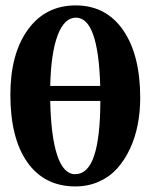

<svg xmlns="http://www.w3.org/2000/svg" viewBox="-20 -668 545 696"><path d="M253.4 7.8Q141.1 7.8 79.3 -79.6Q17.6 -167 17.6 -324.7Q17.6 -473.1 81.3 -560.8Q145 -648.4 254.4 -648.4Q364.3 -648.4 426.3 -558.8Q488.3 -469.2 488.3 -313Q488.3 -262.7 479.2 -216.1Q470.2 -169.4 451.2 -128.7Q432.1 -87.9 405 -57.6Q377.9 -27.3 338.9 -9.8Q299.8 7.8 253.4 7.8ZM255.4 -604Q212.9 -604 188.7 -539.3Q164.6 -474.6 162.1 -356.4H343.3Q336.4 -604 255.4 -604ZM252.4 -36.6Q298.8 -36.6 321 -102.8Q343.3 -168.9 343.8 -302.2H162.1Q164.6 -174.3 187.3 -105.5Q210 -36.6 252.4 -36.6Z"/></svg>

Font: Elstob 14pt
Style: Bold
Weight: 700
Designer: Peter S. Baker
Version: Version 1.015